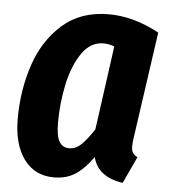

<svg xmlns="http://www.w3.org/2000/svg" viewBox="-45 -588 571 645"><g transform="rotate(5 240.5 -265.0)"><path d="M467 -499 416 -142Q413 -124 413 -111Q413 -98 417.5 -90Q422 -82 434 -76L392 14Q353 9 326.5 -10Q300 -29 291 -64Q263 -24 232.5 -4Q202 16 160 16Q95 16 58.5 -34Q22 -84 22 -170Q22 -266 50.5 -351.5Q79 -437 140.5 -491.5Q202 -546 297 -546Q381 -546 467 -499ZM158 -168Q158 -124 169 -105Q180 -86 203 -86Q225 -86 244 -104.5Q263 -123 285 -157L324 -440Q305 -447 287 -447Q244 -447 215 -405.5Q186 -364 172 -300Q158 -236 158 -168Z"/></g></svg>

Font: Fira Sans Extra Condensed SemiBold
Style: Italic
Weight: 600
Width: 3
Italic angle: -8°
Designer: Carrois Corporate & Edenspiekermann AG
Foundry: Carrois Corporate GbR & Edenspiekermann AG
Version: Version 4.203